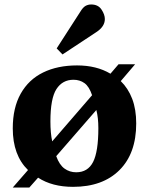

<svg xmlns="http://www.w3.org/2000/svg" viewBox="-20 -820 665 857"><path d="M37 17 105 -61Q37 -127 37 -247Q37 -339 72.5 -402Q108 -465 172.5 -496.5Q237 -528 324 -528Q411 -528 473 -491L509 -533H583L519 -458Q552 -426 570 -379Q588 -332 588 -269Q588 -135 513 -60.5Q438 14 306 14Q213 14 150 -27L111 17ZM213 -189 391 -395Q378 -434 357 -449Q336 -464 308 -464Q259 -464 232 -422.5Q205 -381 205 -278Q205 -226 213 -189ZM320 -51Q372 -51 395.5 -97Q419 -143 419 -248Q419 -295 410 -329L231 -123Q245 -84 268 -67.5Q291 -51 320 -51ZM259 -577 233 -604 338 -767Q350 -787 361.5 -793.5Q373 -800 387 -800Q418 -800 433 -777.5Q448 -755 448 -735Q448 -701 409 -676Z"/></svg>

Font: Literata 36pt
Style: Bold
Weight: 700
Designer: Latin by Veronika Burian and Jose Scaglione. Greek by Irene Vlachou. Cyrillic by Vera Evstafieva.
Foundry: TypeTogether
Version: Version 3.002